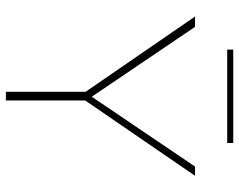

<svg xmlns="http://www.w3.org/2000/svg" viewBox="-102 -730 831 668"><g transform="rotate(90 314.0 -395.5)"><path d="M306 -267 37 -658H73L326 -284ZM299 0V-286H329V0ZM323 -267 306 -284 559 -658H591ZM152 -770V-791H477V-770Z"/></g></svg>

Font: Ysabeau Office Thin
Style: Regular
Weight: 250
Designer: Christian Thalmann (Catharsis Fonts)
Version: Version 2.001;gftools[0.9.30]; featfreeze: tnum,lnum,ss02